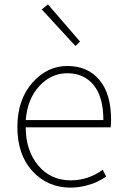

<svg xmlns="http://www.w3.org/2000/svg" viewBox="-20 -840 567 873"><path d="M300 13Q197 13 128 -61.5Q59 -136 59 -262Q59 -386 126.5 -463Q194 -540 286 -540Q379 -540 432 -476.5Q485 -413 485 -297Q485 -274 483 -261H97Q97 -156 153.5 -88Q210 -20 302 -20Q381 -20 447 -68L463 -37Q437 -21 419.5 -12.5Q402 -4 369 4.5Q336 13 300 13ZM97 -294H450Q450 -399 406 -453Q362 -507 286 -507Q213 -507 159 -449Q105 -391 97 -294ZM323 -631 170 -797 198 -820 344 -651Z"/></svg>

Font: Noto Sans Korean Thin
Style: Regular
Weight: 250
Designer: Ryoko NISHIZUKA  (kana & ideographs); Paul D. Hunt (Latin, Greek & Cyrillic); Wenlong ZHANG  (bopomofo); Sandoll Communi
Foundry: Adobe Systems Incorporated
Version: Version 1.0001;PS 1;hotconv 1.0.78;makeotf.lib2.5.61930